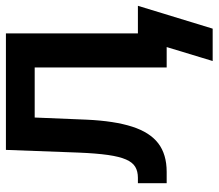

<svg xmlns="http://www.w3.org/2000/svg" viewBox="-65 -521 742 652"><g transform="rotate(-90 306.0 -195.0)"><path d="M9.8 0V-97.7H28.3Q50.3 -97.7 65.4 -106.7Q80.6 -115.7 90.3 -137.9Q100.1 -160.2 105.7 -199.2Q111.3 -238.3 113.8 -298.8L123 -545.9H518.6V0H402.8V-448.2H232.9L225.6 -271Q221.2 -177.2 201.9 -117.2Q182.6 -57.1 145.3 -28.6Q107.9 0 48.3 0ZM424.8 156.2 472.2 0H436.5V-97.7H612.3L534.7 156.2Z"/></g></svg>

Font: Inter
Style: 540
Weight: 540
Designer: Rasmus Andersson
Foundry: rsms
Version: Version 4.001;git-66647c0bb